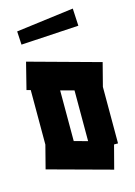

<svg xmlns="http://www.w3.org/2000/svg" viewBox="-131 -912 720 1024"><g transform="rotate(-15 228.5 -399.5)"><path d="M48 -180V-481L26 -487L63 -634L457 -526L424 -398V-86H402L368 44L15 -52ZM199 -159 273 -139V-419L199 -439ZM63 -728 59 -802 377 -843 382 -747Z"/></g></svg>

Font: Blaka
Style: Regular
Weight: 400
Designer: Mohamed Gaber
Foundry: Kief Type Foundry
Version: Version 1.003; ttfautohint (v1.8.4.7-5d5b)